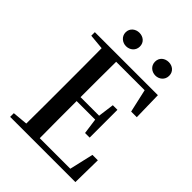

<svg xmlns="http://www.w3.org/2000/svg" viewBox="-259 -1052 1178 1178"><g transform="rotate(45 330.0 -463.0)"><path d="M244 -809C277 -809 306 -832 306 -868C306 -905 277 -926 244 -926C213 -926 182 -905 182 -868C182 -832 213 -809 244 -809ZM499 -809C531 -809 560 -832 560 -868C560 -905 531 -926 499 -926C466 -926 437 -905 437 -868C437 -832 466 -809 499 -809ZM550 -548H599L595 -735H48V-704L147 -695C148 -595 148 -495 148 -393V-342C148 -241 148 -140 147 -41L48 -32V0H614L617 -192H570L534 -36H269C268 -138 268 -241 268 -357H429L443 -255H483V-496H443L429 -391H268C268 -499 268 -600 269 -699H516Z"/></g></svg>

Font: Noto Serif JP SemiBold
Style: Regular
Weight: 600
Designer: Ryoko NISHIZUKA 西塚涼子 (kana & ideographs); Frank Grießhammer (Latin, Greek & Cyrillic); Wenlong ZHANG 张文龙 (bopomofo); San
Foundry: Adobe
Version: Version 2.001;hotconv 1.1.0;makeotfexe 2.6.0